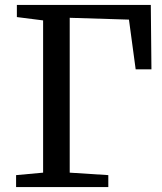

<svg xmlns="http://www.w3.org/2000/svg" viewBox="-20 -763 662 783"><path d="M45.6 0V-48.8L155.8 -58.9V-679.8L48.8 -693.4V-743H595L597.6 -480.2H533.3L505.9 -683L264.3 -690.4V-58.9L421.7 -48.8V0Z"/></svg>

Font: Merriweather 7pt Light
Style: Regular
Weight: 300
Designer: Eben Sorkin
Foundry: Eben Sorkin
Version: Version 2.200;gftools[0.9.31]